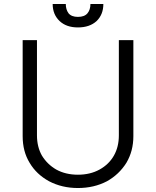

<svg xmlns="http://www.w3.org/2000/svg" viewBox="-20 -931 784 966"><path d="M616 -112Q579 -53 518 -19Q453 15 372 15Q292 15 227 -19Q163 -54 129 -112Q94 -169 94 -246V-729H166V-250Q166 -192 191 -148Q218 -104 263 -78Q310 -52 372 -52Q434 -52 481 -78Q528 -104 553 -148Q578 -192 578 -250V-729H651V-246Q651 -171 616 -112ZM466 -825Q431 -793 372 -793Q314 -793 280 -825Q245 -858 245 -911H311Q311 -883 325 -864Q340 -846 372 -846Q405 -846 420 -864Q435 -882 435 -911H500Q500 -858 466 -825Z"/></svg>

Font: Sinter Normal
Style: Regular
Weight: 350
Foundry: Adobe & rsms
Version: Version 1.000